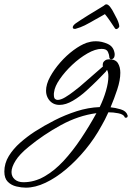

<svg xmlns="http://www.w3.org/2000/svg" viewBox="-74 -472 608 884"><path d="M45 392Q25 392 1.5 386.5Q-22 381 -38 365Q-54 349 -54 318Q-54 280 -33.5 246.5Q-13 213 19.5 184.5Q52 156 86 134Q128 107 177 82Q226 57 279 40Q332 23 385 21Q403 -16 414 -54Q425 -92 425 -120Q425 -140 419 -150Q414 -145 413 -142Q406 -135 396 -124.5Q386 -114 374 -102Q354 -82 324.5 -55Q295 -28 262 -8.5Q229 11 200 11Q167 11 149 -16Q138 -33 138 -54Q138 -84 156.5 -118Q175 -152 203.5 -184.5Q232 -217 264.5 -241Q297 -265 325 -275Q334 -278 344.5 -280Q355 -282 368 -282Q395 -282 422.5 -269.5Q450 -257 454 -224V-221Q454 -206 445 -201Q441 -199 439 -199Q429 -199 429 -212Q429 -219 423 -233Q417 -247 394 -247Q365 -247 328.5 -226Q292 -205 258.5 -173.5Q225 -142 201.5 -108Q178 -74 175 -48Q174 -44 174 -41Q174 -38 174 -36Q174 -21 179.5 -16.5Q185 -12 191 -12Q206 -12 226 -24Q246 -36 264.5 -50.5Q283 -65 292 -72Q318 -94 345.5 -118.5Q373 -143 400 -166Q399 -168 399 -173Q399 -178 401 -184Q404 -190 411 -194.5Q418 -199 429 -199Q458 -199 469 -181Q480 -163 480 -137Q480 -103 466 -60.5Q452 -18 435 22Q457 24 482 31.5Q507 39 513 58Q514 59 514 61Q514 67 510 69Q509 70 505 70Q500 70 499 65Q493 54 470.5 49.5Q448 45 425 45Q417 63 409 78.5Q401 94 394 106Q362 165 319.5 216.5Q277 268 230 307.5Q183 347 135.5 369.5Q88 392 45 392ZM34 367Q84 367 130.5 340.5Q177 314 219 268.5Q261 223 299 166Q337 109 370 49Q287 60 206.5 104Q126 148 58 204Q16 238 -2.5 268Q-21 298 -21 320Q-21 341 -6 354Q9 367 34 367ZM270 -339Q261 -339 261 -346Q261 -354 274 -364Q294 -378 331.5 -401.5Q369 -425 403 -445Q410 -452 416 -452Q431 -452 453 -407Q460 -395 465.5 -383Q471 -371 473 -363Q475 -357 475 -351V-349Q472 -342 465.5 -339Q459 -336 455 -342Q446 -356 431.5 -377Q417 -398 409 -407Q404 -404 397 -400Q390 -396 381 -391Q373 -387 363 -381Q353 -375 342 -369Q314 -353 296 -346.5Q278 -340 273 -339Z"/></svg>

Font: WindSong Medium
Style: Regular
Weight: 500
Designer: Robert E. Leuschke
Foundry: Robert E. Leuschke
Version: Version 1.010; ttfautohint (v1.8.3)